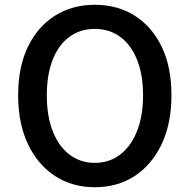

<svg xmlns="http://www.w3.org/2000/svg" viewBox="-20 -770 794 804"><path d="M377 14Q283 14 210.5 -33Q138 -80 97 -166.5Q56 -253 56 -371Q56 -490 97 -574.5Q138 -659 210.5 -704.5Q283 -750 377 -750Q472 -750 544 -704.5Q616 -659 657 -574.5Q698 -490 698 -371Q698 -253 657 -166.5Q616 -80 544 -33Q472 14 377 14ZM377 -88Q438 -88 483.5 -123Q529 -158 554 -221.5Q579 -285 579 -371Q579 -457 554 -519.5Q529 -582 483.5 -615.5Q438 -649 377 -649Q316 -649 270.5 -615.5Q225 -582 200.5 -519.5Q176 -457 176 -371Q176 -285 200.5 -221.5Q225 -158 270.5 -123Q316 -88 377 -88Z"/></svg>

Font: Noto Sans SC Medium
Style: Regular
Weight: 500
Designer: Ryoko NISHIZUKA  (kana, bopomofo & ideographs); Paul D. Hunt (Latin, Greek & Cyrillic); Sandoll Communications , Soo-you
Foundry: Adobe
Version: Version 2.004-H2;hotconv 1.0.118;makeotfexe 2.5.65603